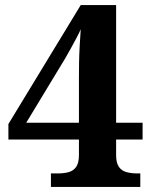

<svg xmlns="http://www.w3.org/2000/svg" viewBox="-20 -734 599 754"><path d="M180 0V-53H208Q231 -53 249.5 -58Q268 -63 279 -78.5Q290 -94 290 -125V-186H13V-247L297 -714H436V-252H540V-186H436V-125Q436 -94 447 -78.5Q458 -63 477 -58Q496 -53 518 -53H531V0ZM83 -252H290V-427Q290 -456 290.5 -488.5Q291 -521 293 -554.5Q295 -588 297 -619Q292 -607 281.5 -587Q271 -567 258.5 -544.5Q246 -522 235 -503Q224 -484 218 -475Z"/></svg>

Font: Noto Serif Gujarati
Style: Regular
Weight: 400
Designer: Universal Thirst, Indian Type Foundry and the Monotype Design Team
Foundry: Monotype Imaging Inc.
Version: Version 2.102